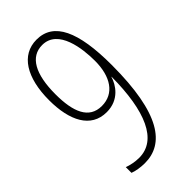

<svg xmlns="http://www.w3.org/2000/svg" viewBox="-229 -787 859 859"><g transform="rotate(-45 200.5 -357.0)"><path d="M349 -406C349 -618 300 -724 191 -724C94 -724 39 -635 39 -492C39 -363 84 -272 184 -272C263 -272 299 -331 310 -369H311C310 -153 255 -25 142 -25C116 -25 89 -31 70 -38V-2C87 5 117 10 143 10C265 10 349 -97 349 -406ZM192 -689C293 -689 309 -548 309 -472C309 -372 266 -307 188 -307C107 -307 78 -379 78 -491C78 -619 117 -689 192 -689Z"/></g></svg>

Font: Noto Sans Hebrew ExtraCondensed ExtraLight
Style: Regular
Weight: 200
Width: 2
Designer: Monotype Design Team
Foundry: Monotype Imaging Inc.
Version: Version 2.004